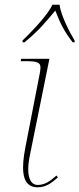

<svg xmlns="http://www.w3.org/2000/svg" viewBox="-20 -786 337 816"><path d="M76 -614V-606H84C145 -656 174 -692 215 -741C234 -692 250 -656 289 -606H297V-614C274 -652 239 -721 233 -766H203C182 -721 115 -652 76 -614ZM140 10C174 10 198 -7 226 -32L220 -40C192 -15 170 0 140 0C118 0 100 -18 100 -66C100 -83 102 -102 107 -126L190 -536H70L68 -526H89C139 -526 152 -520 152 -499C152 -493 151 -487 150 -479L92 -181C85 -147 78 -108 78 -74C78 -27 92 10 140 10Z"/></svg>

Font: Noto Serif Display Thin
Style: Italic
Weight: 100
Italic angle: -12°
Designer: Monotype Design Team
Foundry: Monotype Imaging Inc.
Version: Version 2.009